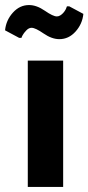

<svg xmlns="http://www.w3.org/2000/svg" viewBox="-35 -740 350 760"><path d="M239 -715 295 -685Q291 -645 264 -615Q237 -585 200 -585Q170 -585 137.5 -607.5Q105 -630 90 -630Q79 -630 69 -619.5Q59 -609 54.5 -600.5Q50 -592 50 -590H41L-15 -620Q-11 -660 16 -690Q43 -720 80 -720Q110 -720 142.5 -697.5Q175 -675 190 -675Q197 -675 203.5 -679Q210 -683 215 -688.5Q220 -694 223.5 -700Q227 -706 228 -710L230 -715ZM75 0V-500H215V0Z"/></svg>

Font: Scada
Style: Bold
Weight: 700
Designer: Jovanny Lemonad
Foundry: Jovanny Lemonad
Version: Version 4.100;PS 004.100;hotconv 1.0.88;makeotf.lib2.5.64775